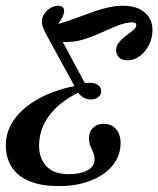

<svg xmlns="http://www.w3.org/2000/svg" viewBox="-66 -448 545 661"><path d="M137.9 192.7Q73.4 192.7 32.7 174.6Q-8.1 156.5 -27 125Q-46 93.5 -46 53.2Q-46 2.4 -15.3 -39.1Q15.3 -80.6 71.8 -110.9Q128.2 -141.1 205.6 -154.8L194.4 -144.4L91.1 -333.1Q85.5 -343.5 81.9 -354Q78.2 -364.5 78.2 -374.2Q78.2 -387.9 86.3 -400Q94.4 -412.1 107.3 -420.2Q120.2 -428.2 133.9 -428.2Q154.8 -428.2 154.8 -409.7Q154.8 -400 146.8 -385.1Q138.7 -370.2 123.4 -354L122.6 -362.9Q146 -368.5 169.8 -376.6Q193.5 -384.7 216.9 -393.5Q240.3 -402.4 264.1 -410.5Q287.9 -418.5 311.3 -423.4Q334.7 -428.2 357.3 -428.2Q404.8 -428.2 431.9 -405.6Q458.9 -383.1 458.9 -344.4Q458.9 -317.7 447.2 -294Q435.5 -270.2 415.7 -255.2Q396 -240.3 372.6 -240.3Q354 -240.3 344 -250Q333.9 -259.7 333.9 -275Q333.9 -287.9 340.7 -298Q347.6 -308.1 358.1 -316.9Q368.5 -325.8 378.6 -333.1Q388.7 -340.3 396 -347.6Q403.2 -354.8 403.2 -362.1Q403.2 -371 388.7 -371Q367.7 -371 341.9 -360.9Q316.1 -350.8 287.1 -337.5Q258.1 -324.2 226.2 -313.7Q194.4 -303.2 159.7 -303.2Q146.8 -303.2 133.9 -305.2Q121 -307.3 108.1 -312.1L129.8 -341.1L233.9 -147.6L216.1 -160.5Q223.4 -162.1 229.8 -162.5Q236.3 -162.9 241.9 -162.9Q261.3 -162.9 271.8 -155.2Q282.3 -147.6 282.3 -134.7Q282.3 -121.8 272.6 -113.7Q262.9 -105.6 246.8 -105.6Q220.2 -105.6 203.2 -129Q156.5 -105.6 126.6 -76.6Q96.8 -47.6 82.7 -14.9Q68.5 17.7 68.5 53.2Q68.5 97.6 94 124.6Q119.4 151.6 171.8 151.6Q210.5 151.6 235.1 138.3Q259.7 125 259.7 100.8Q259.7 87.9 254.8 77Q250 66.1 245.2 54.4Q240.3 42.7 240.3 27.4Q240.3 5.6 254.4 -8.1Q268.5 -21.8 291.1 -21.8Q317.7 -21.8 333.5 -3.6Q349.2 14.5 349.2 45.2Q349.2 75.8 334.7 102.4Q320.2 129 292.3 149.2Q264.5 169.4 225.4 181Q186.3 192.7 137.9 192.7Z"/></svg>

Font: Playfair 9pt
Style: Bold Italic
Weight: 700
Italic angle: -15.6°
Designer: Claus Eggers Sørensen
Foundry: Claus Eggers Sørensen
Version: Version 2.203